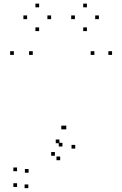

<svg xmlns="http://www.w3.org/2000/svg" viewBox="-20 -800 660 1036"><path d="M317 -9.5V-29.5H297V-9.5ZM300.8 -27.2V-47.2H280.8V-27.2ZM276.2 40.3V20.3H256.2V40.3ZM134.3 132V112H114.3V132ZM72 123.8V103.8H52V123.8ZM72 208.7V188.7H52V208.7ZM132.7 215.3V195.3H112.7V215.3ZM386 1.8V-18.2H366V1.8ZM584.7 -503.7V-523.7H564.7V-503.7ZM489.2 -503.7V-523.7H469.2V-503.7ZM337.7 -102V-122H317.7V-102ZM330.7 -102V-122H310.7V-102ZM156.8 -503.7V-523.7H136.8V-503.7ZM54.8 -503.7V-523.7H34.8V-503.7ZM304.7 64.5V44.5H284.7V64.5ZM255.8 -696.7V-716.7H235.8V-696.7ZM191.2 -760.5V-780.5H171.2V-760.5ZM126.3 -696.7V-716.7H106.3V-696.7ZM191.2 -632.2V-652.2H171.2V-632.2ZM513.7 -696.7V-716.7H493.7V-696.7ZM449 -760.5V-780.5H429V-760.5ZM384.2 -696.7V-716.7H364.2V-696.7ZM449 -632.2V-652.2H429V-632.2Z"/></svg>

Font: Monaspace Neon Dots Var
Style: Regular
Weight: 400
Designer: Riley Cran and the Lettermatic Team
Version: Version 1.100 (Monaspace Neon Dots)